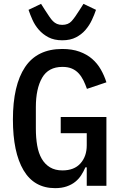

<svg xmlns="http://www.w3.org/2000/svg" viewBox="-20 -964 640 996"><path d="M430 -96H423Q414 -75 401.5 -55.5Q389 -36 370.5 -21Q352 -6 326 3Q300 12 266 12Q157 12 102 -81Q47 -174 47 -344Q47 -522 110 -616Q173 -710 303 -710Q354 -710 392.5 -696Q431 -682 458 -658.5Q485 -635 503 -603.5Q521 -572 532 -537L431 -503Q423 -526 413 -546.5Q403 -567 388.5 -583Q374 -599 353.5 -608Q333 -617 304 -617Q231 -617 198.5 -560.5Q166 -504 166 -408V-297Q166 -249 173 -209Q180 -169 196.5 -140.5Q213 -112 239.5 -96Q266 -80 304 -80Q365 -80 397.5 -116.5Q430 -153 430 -210V-273H295V-357H532V0H430ZM128 -913 193 -944 214 -911Q226 -893 235.5 -878.5Q245 -864 254.5 -854.5Q264 -845 275.5 -840Q287 -835 303 -835Q334 -835 351.5 -854.5Q369 -874 392 -911L413 -944L478 -913Q470 -889 457 -861Q444 -833 424 -809.5Q404 -786 374.5 -770.5Q345 -755 303 -755Q261 -755 231.5 -770.5Q202 -786 181.5 -809.5Q161 -833 148.5 -861Q136 -889 128 -913Z"/></svg>

Font: IBM Plaex Mono Medium
Style: Regular
Weight: 500
Designer: Mike Abbink, Paul van der Laan, Pieter van Rosmalen
Foundry: Bold Monday
Version: Version 2.003